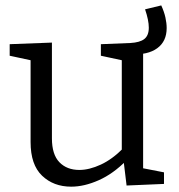

<svg xmlns="http://www.w3.org/2000/svg" viewBox="-20 -691 672 720"><path d="M247 9Q180.7 9 137.7 -32.2Q94.7 -73.3 94.7 -158.3V-477L104.7 -463L16.3 -482V-525.3L174.7 -531.3V-172.3Q174.7 -111.7 202.7 -82.7Q230.7 -53.7 277.7 -53.7Q314.7 -53.7 358 -73.7Q401.3 -93.7 443.3 -136.3L436.7 -118.3V-479L446.7 -463L358.3 -482V-525.3L516.7 -531.7V-48.7L504.7 -62.3L595 -44.7V-1.3L454.7 4.7L442.7 -94.3L454.3 -89.7Q404.7 -39.3 350.3 -15.2Q296 9 247 9ZM471.7 -487.7 468.7 -529.7Q504.7 -531.7 521.3 -544.8Q538 -558 538 -587.3Q538 -615 524 -656L584.7 -670.7Q595.7 -646.7 600.3 -625.5Q605 -604.3 605 -585.7Q605 -536 569.7 -510.2Q534.3 -484.3 471.7 -487.7Z"/></svg>

Font: Bitter Thin
Style: Regular
Weight: 100
Designer: Sol Matas, and Bitter project Authors
Foundry: Sol Matas
Version: Version 2.002